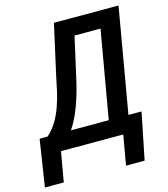

<svg xmlns="http://www.w3.org/2000/svg" viewBox="-184 -810 950 1085"><g transform="rotate(-15 290.5 -268.0)"><path d="M492.7 -99.1 475.1 0H56.2L73.7 -99.1ZM101.6 -99.1 53.7 174.8H-56.6L-14.2 -99.1ZM582 -99.1 526.9 174.3H418L465.8 -99.1ZM522.5 -710.9 504.9 -611.3H238.8L256.8 -710.9ZM611.3 -710.9 488.3 0H373L496.6 -710.9ZM233.4 -710.9H349.6L284.7 -421.9Q277.3 -386.7 267.6 -346.4Q257.8 -306.2 244.6 -264.2Q231.4 -222.2 214.1 -182.1Q196.8 -142.1 173.8 -106.7Q150.9 -71.3 122.1 -43.7Q93.3 -16.1 56.6 0H-8.3L6.3 -99.1L31.2 -98.1Q64.9 -127.4 87.9 -166Q110.8 -204.6 125.7 -247.6Q140.6 -290.5 150.6 -335.2Q160.6 -379.9 168.9 -421.9Z"/></g></svg>

Font: Roboto Condensed Medium
Style: Italic
Weight: 500
Italic angle: -12°
Designer: Christian Robertson
Foundry: Google
Version: Version 3.0; 2020